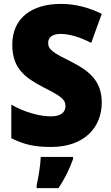

<svg xmlns="http://www.w3.org/2000/svg" viewBox="-20 -744 572 985"><path d="M502 -217C502 -322 447 -375 350 -425C253 -473 227 -489 227 -524C227 -550 246 -570 291 -570C337 -570 391 -553 448 -524L502 -673C442 -702 373 -724 293 -724C140 -724 43 -649 43 -515C43 -395 105 -347 203 -296C290 -252 316 -235 316 -200C316 -169 293 -147 241 -147C183 -147 107 -168 38 -207V-35C104 -2 158 10 242 10C416 10 502 -94 502 -217ZM355 72V61H189C188 100 177 168 168 207V221H280C314 170 335 126 355 72Z"/></svg>

Font: Noto Sans Armenian SemiCondensed Black
Style: Regular
Weight: 900
Width: 4
Designer: Monotype Design Team
Foundry: Monotype Imaging Inc.
Version: Version 2.008